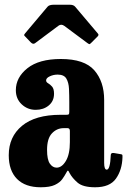

<svg xmlns="http://www.w3.org/2000/svg" viewBox="-20 -782 538 812"><path d="M17 -125.5Q17 -203.5 73.2 -250Q129.5 -296.5 236 -296.5H260Q268.5 -296.5 270.8 -298.5Q273 -300.5 273 -309.5V-349.5Q273 -379.5 271.8 -406.2Q270.5 -433 260.5 -449.8Q250.5 -466.5 224 -466.5Q206 -466.5 190.5 -459.2Q175 -452 175 -442Q175 -434.5 183.5 -429.8Q192 -425 200.2 -415.8Q208.5 -406.5 208.5 -385.5Q208.5 -354.5 186.2 -336Q164 -317.5 131 -317.5Q96.5 -317.5 71.8 -340.8Q47 -364 47 -400.5Q47 -454.5 96 -493.5Q145 -532.5 237.5 -532.5Q337 -532.5 378.8 -484.8Q420.5 -437 420.5 -359.5V-93.5Q420.5 -64.5 431.5 -64.5Q446 -64.5 448.5 -126.5Q449 -136.5 461 -135L493 -129.5Q497.5 -128.5 497.8 -125.5Q498 -122.5 498 -117.5Q496.5 -63.5 470.5 -26.8Q444.5 10 382.5 10H382Q331 10 308.2 -9.5Q285.5 -29 274 -50.5Q270.5 -59 267.8 -60.2Q265 -61.5 260 -51Q253.5 -38.5 243.2 -24.2Q233 -10 212 0Q191 10 152 10Q87 10 52 -25.2Q17 -60.5 17 -125.5ZM179 -148Q179 -107 190.8 -90Q202.5 -73 219.5 -73Q241.5 -73 258.5 -101.2Q275.5 -129.5 275.5 -181V-228Q275.5 -240 266 -240H249Q220.5 -240 199.8 -218.2Q179 -196.5 179 -148ZM110.5 -602.5 88 -626Q82 -631.5 82 -633.8Q82 -636 87 -642L181 -753.5Q188 -762 207.5 -762H275Q291 -762 298 -753.5L394 -640Q399.5 -634.5 392.5 -627.5L365.5 -600.5Q360 -595 358 -595.2Q356 -595.5 349.5 -600L252 -672.5Q239 -682 227 -673L128.5 -599.5Q120 -593 110.5 -602.5Z"/></svg>

Font: Besley* Condensed
Style: Bold
Weight: 700
Width: 3
Designer: Owen Earl
Foundry: indestructible type*
Version: Version 3.000; ttfautohint (v1.8.3)